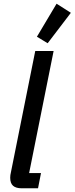

<svg xmlns="http://www.w3.org/2000/svg" viewBox="-20 -1015 402 1035"><path d="M97 0Q66 0 50.5 -13.5Q35 -27 35 -57Q35 -64 36 -71.5Q37 -79 39 -87L170 -740H269L137 -82H201L185 0ZM237 -782 179 -817 285 -995 362 -946Z"/></svg>

Font: IBM Plex Sans Cond Medm
Style: Italic
Weight: 500
Width: 3
Italic angle: -11°
Designer: Mike Abbink, Paul van der Laan, Pieter van Rosmalen
Foundry: Bold Monday
Version: Version 1.3